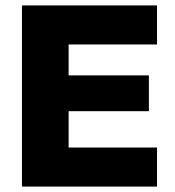

<svg xmlns="http://www.w3.org/2000/svg" viewBox="-20 -688 644 708"><path d="M61 0V-668H559V-524H233V-410H529V-278H233V-144H559V0Z"/></svg>

Font: Gantari ExtraBold
Style: Regular
Weight: 800
Version: Version 1.000